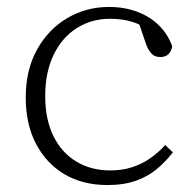

<svg xmlns="http://www.w3.org/2000/svg" viewBox="-20 -520 563 552"><path d="M289 12Q218 12 165.5 -19Q113 -50 83.5 -106.5Q54 -163 54 -240Q54 -319 86.5 -377.5Q119 -436 173.5 -468Q228 -500 293 -500Q338 -500 375 -486Q412 -472 437.5 -446.5Q463 -421 475 -387Q473 -373 464.5 -364.5Q456 -356 441 -356Q425 -356 416 -365.5Q407 -375 401 -390L374 -469L415 -430Q389 -448 361 -457Q333 -466 296 -466Q243 -466 200.5 -439Q158 -412 134 -362Q110 -312 110 -244Q110 -177 133.5 -129Q157 -81 199.5 -55.5Q242 -30 297 -30Q331 -30 359 -39Q387 -48 410.5 -64Q434 -80 455 -103L477 -82Q457 -56 431.5 -34.5Q406 -13 371 -0.5Q336 12 289 12Z"/></svg>

Font: Source Serif 4 Light
Style: Regular
Weight: 300
Designer: Frank Grießhammer
Foundry: Adobe Systems Incorporated
Version: Version 4.004;hotconv 1.0.116;makeotfexe 2.5.65601